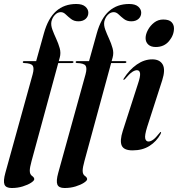

<svg xmlns="http://www.w3.org/2000/svg" viewBox="-49 -746 894 964"><path d="M65.5 -434Q65.5 -439 72 -439H132.5L171.5 -579Q192.5 -654.5 233 -690.2Q273.5 -726 334 -726Q364.5 -726 379.5 -712.8Q394.5 -699.5 394.5 -682Q394.5 -663.5 381 -651.2Q367.5 -639 344.5 -639Q323 -639 308 -650.5Q293 -662 281.2 -673.5Q269.5 -685 256.5 -685Q240 -685 226.8 -671.2Q213.5 -657.5 209 -637Q206 -619 214 -597.2Q222 -575.5 233 -551.8Q244 -528 250.8 -504Q257.5 -480 251 -457L246 -439H314Q320 -439 320 -434.5Q320 -429.5 311 -429.5H243.5L109.5 62.5Q100.5 95 100.5 111Q100.5 129.5 111.8 137.2Q123 145 123 153.5Q123 161 107 171.5Q91 182 65.2 190Q39.5 198 9.5 198Q-19.5 198 -26.5 180.5Q-33.5 163 -22 121.5L115 -373Q123.5 -404.5 115 -416.5Q106.5 -428.5 72 -429.5Q65.5 -429.5 65.5 -434ZM331 -434Q331 -439 337.5 -439H398L437 -579Q458 -654.5 498.5 -690.2Q539 -726 599.5 -726Q630 -726 645 -712.8Q660 -699.5 660 -682Q660 -663.5 646.5 -651.2Q633 -639 610 -639Q588.5 -639 573.5 -650.5Q558.5 -662 546.8 -673.5Q535 -685 522 -685Q505.5 -685 492.2 -671.2Q479 -657.5 474.5 -637Q471.5 -619 479.5 -597.2Q487.5 -575.5 498.5 -551.8Q509.5 -528 516.2 -504Q523 -480 516.5 -457L511.5 -439H579.5Q585.5 -439 585.5 -434.5Q585.5 -429.5 576.5 -429.5H509L375 62.5Q366 95 366 111Q366 129.5 377.2 137.2Q388.5 145 388.5 153.5Q388.5 161 372.5 171.5Q356.5 182 330.8 190Q305 198 275 198Q246 198 239 180.5Q232 163 243.5 121.5L380.5 -373Q389 -404.5 380.5 -416.5Q372 -428.5 337.5 -429.5Q331 -429.5 331 -434ZM733 -510Q708.5 -510 695.2 -522.5Q682 -535 682 -554.5Q682 -574 693.8 -595.8Q705.5 -617.5 725.2 -632.8Q745 -648 770.5 -648Q799.5 -648 812 -635.2Q824.5 -622.5 824.5 -603.5Q824.5 -569.5 799.8 -539.8Q775 -510 733 -510ZM690 -109Q676.5 -65.5 680.2 -50.5Q684 -35.5 696.5 -35.5Q707 -35.5 719.8 -44.5Q732.5 -53.5 751 -77Q756 -84 758 -83.5Q762 -82.5 757 -72.5Q737 -36 701.8 -13.5Q666.5 9 616.5 9Q573 9 562.2 -15Q551.5 -39 567.5 -89L642.5 -321.5Q656.5 -362.5 654.2 -378Q652 -393.5 638.5 -393.5Q628 -393.5 614.5 -384.5Q601 -375.5 579 -349.5Q574 -344.5 571.5 -345Q569 -345.5 572.5 -352Q600.5 -396 637.8 -422Q675 -448 715.5 -448Q753 -448 767.8 -422.2Q782.5 -396.5 765.5 -343Z"/></svg>

Font: Fraunces 144pt SemiBold
Style: Italic
Weight: 600
Italic angle: -16°
Version: Version 1.000;[0bf87f6ff]